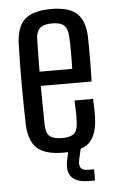

<svg xmlns="http://www.w3.org/2000/svg" viewBox="-53 -645 491 819"><g transform="rotate(-5 192.0 -235.5)"><path d="M198 7.5Q119 7.5 84.8 -23.5Q50.5 -54.5 47 -123.5Q46 -159.5 45.2 -204.2Q44.5 -249 44.5 -296.8Q44.5 -344.5 45 -390.5Q45.5 -436.5 47 -475.5Q50.5 -546.5 85.8 -577Q121 -607.5 197 -607.5Q273.5 -607.5 307 -576.5Q340.5 -545.5 343.5 -479Q344 -467.5 344.2 -435.2Q344.5 -403 344.2 -362.2Q344 -321.5 342.5 -284.5H125Q125 -243 125.8 -200.8Q126.5 -158.5 127 -115Q128 -81 144.5 -68Q161 -55 196.5 -55Q232 -55 247.2 -68Q262.5 -81 264 -115Q265 -130 264.8 -156Q264.5 -182 263 -210H342.5Q343.5 -193 344 -166.2Q344.5 -139.5 343.5 -123.5Q340 -53.5 307.2 -23Q274.5 7.5 198 7.5ZM125 -345.5H265Q265.5 -373.5 265.8 -402.2Q266 -431 265.5 -453.8Q265 -476.5 264 -485.5Q262 -519.5 246 -532.8Q230 -546 197 -546Q159 -546 143.5 -531Q128 -516 127 -485.5Q126.5 -451.5 125.8 -416.2Q125 -381 125 -345.5ZM320.5 137.5H295.5Q243 137.5 221.2 113.8Q199.5 90 209 41.5L222 -16.5H274.5L261 41.5Q255.5 67 263.8 78.2Q272 89.5 296.5 89.5H320.5Z"/></g></svg>

Font: Big Shoulders Text Thin
Style: Regular
Weight: 400
Version: Version 2.002